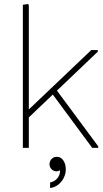

<svg xmlns="http://www.w3.org/2000/svg" viewBox="-20 -744 519 966"><path d="M109 -138V-178L439 -492H472V-484ZM95 0V-720L122 -724L125 -716V0ZM444 0 237 -280 257 -301 474 -8V0ZM232 202V174Q254 170 268 153.5Q282 137 282 115Q282 101 279 92L290 85Q293 88 293 93Q293 98 289.5 104Q286 110 279.5 114Q273 118 264 118Q250 118 239.5 107.5Q229 97 229 82Q229 68 239 56.5Q249 45 266 45Q286 45 298.5 63Q311 81 311 108Q311 131 300.5 151.5Q290 172 272.5 185.5Q255 199 232 202Z"/></svg>

Font: Fustat ExtraLight
Style: Regular
Weight: 250
Designer: Mohamed Gaber, Khaled Hosny, Laura Garcia Mut
Foundry: Kief Type Foundry, Alif Type Foundry, Hard Type Foundry
Version: Version 1.007